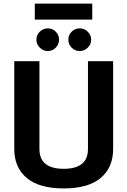

<svg xmlns="http://www.w3.org/2000/svg" viewBox="-20 -1043 714 1076"><path d="M60 -208V-700H201V-208Q201 -97 337 -97Q473 -97 473 -208V-700H614V-208Q614 -104 544 -45.5Q474 13 337 13Q200 13 130 -45.5Q60 -104 60 -208ZM175 -1023H497V-933H175ZM184 -821Q184 -847 203 -865.5Q222 -884 248 -884Q274 -884 292.5 -865.5Q311 -847 311 -821Q311 -795 292.5 -776Q274 -757 248 -757Q222 -757 203 -776Q184 -795 184 -821ZM363 -821Q363 -847 381.5 -865.5Q400 -884 427 -884Q453 -884 472 -865Q491 -846 491 -821Q491 -795 472 -776Q453 -757 427 -757Q400 -757 381.5 -776Q363 -795 363 -821Z"/></svg>

Font: KoHo
Style: Bold
Weight: 700
Designer: Cadson Demak & Katatrad Team
Foundry: Cadson Demak Co.,Ltd.
Version: Version 1.000; ttfautohint (v1.6)